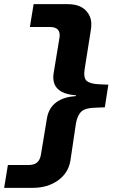

<svg xmlns="http://www.w3.org/2000/svg" viewBox="-72 -725 582 925"><path d="M-52 180 -34 70H65Q93 70 107 57.5Q121 45 125 21L154 -154Q158 -182 173.5 -205.5Q189 -229 218.5 -244Q248 -259 293 -262L294 -266Q249 -269 224 -283.5Q199 -298 190.5 -320Q182 -342 186 -370L215 -546Q218 -570 206.5 -582.5Q195 -595 168 -595H72L90 -705H256Q294 -705 320.5 -690.5Q347 -676 360 -647.5Q373 -619 365 -576L336 -393Q329 -350 345.5 -335.5Q362 -321 405 -319L450 -317L433 -208L385 -206Q339 -205 320 -187.5Q301 -170 294 -131L267 50Q257 109 207 144.5Q157 180 86 180Z"/></svg>

Font: Nunito Sans 7pt Expanded
Style: Bold Italic
Weight: 700
Width: 7
Italic angle: -9°
Designer: Vernon Adams
Foundry: Vernon Adams
Version: Version 3.101;gftools[0.9.27]